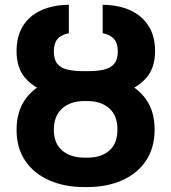

<svg xmlns="http://www.w3.org/2000/svg" viewBox="-20 -757 702 787"><path d="M326.2 -450.2H337.4Q420.9 -450.2 482.9 -424.3Q544.9 -398.4 579.3 -348.6Q613.8 -298.8 613.8 -226.6Q613.8 -151.4 578.6 -98.6Q543.5 -45.9 481.2 -18.1Q418.9 9.8 337.4 9.8H326.2Q244.6 9.8 181.9 -17.8Q119.1 -45.4 83.5 -97.9Q47.9 -150.4 47.9 -225.1Q47.9 -297.9 82.3 -347.9Q116.7 -397.9 179.4 -424.1Q242.2 -450.2 326.2 -450.2ZM337.4 -342.8H326.2Q269 -342.8 234.9 -312.5Q200.7 -282.2 200.7 -225.1Q200.7 -168.9 235.1 -139.9Q269.5 -110.8 326.2 -110.8H337.4Q394 -110.4 427.7 -139.4Q461.4 -168.5 461.4 -226.6Q461.4 -283.2 427.7 -313Q394 -342.8 337.4 -342.8ZM324.2 -465.3H337.9Q376.5 -465.3 404.3 -471.2Q432.1 -477.1 447.5 -494.9Q462.9 -512.7 462.9 -546.9Q462.9 -579.1 447.8 -596.7Q432.6 -614.3 400.9 -621.1V-737.3Q466.3 -736.8 514.4 -714.6Q562.5 -692.4 589.1 -650.4Q615.7 -608.4 615.7 -546.9Q615.7 -480 580.3 -438.5Q544.9 -397 482.4 -377.7Q419.9 -358.4 337.9 -358.4H324.2Q242.2 -358.4 179.9 -377.4Q117.7 -396.5 82.8 -438Q47.9 -479.5 47.9 -546.9Q47.9 -608.4 74.2 -650.6Q100.6 -692.9 148.9 -714.8Q197.3 -736.8 262.2 -737.3V-621.1Q230 -614.3 215.3 -596.7Q200.7 -579.1 200.7 -546.9Q200.7 -512.2 215.8 -494.6Q231 -477.1 258.8 -471.2Q286.6 -465.3 324.2 -465.3Z"/></svg>

Font: Inter 18pt
Style: Bold
Weight: 700
Designer: Rasmus Andersson
Foundry: rsms
Version: Version 4.001;git-66647c0bb